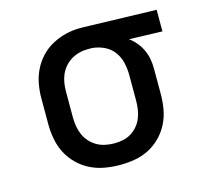

<svg xmlns="http://www.w3.org/2000/svg" viewBox="-84 -621 767 722"><g transform="rotate(-15 300.0 -260.0)"><path d="M299 8Q270 8 240.5 3Q211 -2 184.5 -15Q158 -28 136.5 -49Q115 -70 101.5 -96Q88 -122 82.5 -151.5Q77 -181 77 -210V-310Q77 -338 82 -366Q87 -394 99.5 -419.5Q112 -445 131.5 -466Q151 -487 176 -500.5Q201 -514 228.5 -521Q256 -528 284 -528Q288 -528 292 -528Q296 -528 300 -528L582 -520V-436L453 -440Q468 -429 480 -414.5Q492 -400 500 -383Q508 -366 511.5 -347.5Q515 -329 515 -310V-210Q515 -181 510 -152Q505 -123 492 -97Q479 -71 458.5 -50Q438 -29 412 -15.5Q386 -2 357 3Q328 8 299 8ZM299 -76Q316 -76 333 -79.5Q350 -83 364.5 -92Q379 -101 390 -114Q401 -127 407.5 -143Q414 -159 416.5 -176Q419 -193 419 -210V-310Q419 -334 413.5 -358Q408 -382 393.5 -401.5Q379 -421 356.5 -431.5Q334 -442 310 -444H300Q298 -444 296 -444Q294 -444 291 -444Q275 -444 258.5 -439.5Q242 -435 227.5 -426Q213 -417 202 -404Q191 -391 184.5 -375.5Q178 -360 175.5 -343.5Q173 -327 173 -310V-210Q173 -193 176 -175.5Q179 -158 186 -142Q193 -126 205 -113Q217 -100 232 -91.5Q247 -83 264.5 -79.5Q282 -76 299 -76Z"/></g></svg>

Font: Zed Mono Medium Extended
Style: Regular
Weight: 500
Width: 7
Monospace: yes
Designer: Belleve Invis
Foundry: Belleve Invis
Version: Version 1.0.0; ttfautohint (v1.8.4)